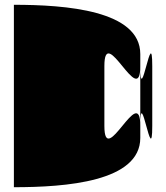

<svg xmlns="http://www.w3.org/2000/svg" viewBox="-20 -782 693 802"><path d="M38 0C255 0 566 -23 566 -206V-256C566 -439 616 -73 616 -256V-506C616 -689 566 -323 566 -506V-256C566 -439 416 -73 416 -256V-506C416 -689 566 -323 566 -506V-556C566 -739 254 -762 38 -762Z"/></svg>

Font: Digital Distortion
Style: Regular
Weight: 400
Version: Version 1